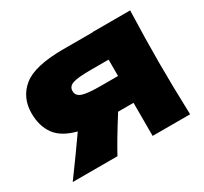

<svg xmlns="http://www.w3.org/2000/svg" viewBox="-117 -710 928 874"><g transform="rotate(-30 346.5 -273.0)"><path d="M653 -546Q648 -394 648 -273Q648 -152 653 0H456V-174H375Q306 -65 271 0H36Q116 -109 171 -188Q94 -208 62 -253Q30 -298 30 -364Q30 -447 90 -496Q150 -545 302 -545H456V-546ZM456 -315V-401H366Q293 -401 267.5 -392Q242 -383 242 -359Q242 -334 268.5 -324.5Q295 -315 366 -315Z"/></g></svg>

Font: Mantou Sans
Style: Regular
Weight: 400
Designer: Mant0u / artakana
Foundry: Mant0u / artakana
Version: Version 1.001;October 22, 2023;FontCreator 14.0.0.2901 64-bi